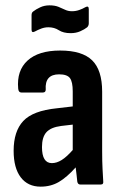

<svg xmlns="http://www.w3.org/2000/svg" viewBox="-20 -690 449 718"><path d="M132 8Q84 8 57.5 -27Q31 -62 31 -126Q31 -199 67 -237.5Q103 -276 192 -285L252 -292V-348Q252 -384 241.5 -398Q231 -412 201 -412Q147 -412 151 -355Q151 -344 140 -344H60Q49 -344 48 -359Q42 -426 83 -463.5Q124 -501 205 -501Q287 -501 324.5 -464.5Q362 -428 362 -347V-125Q362 -85 363.5 -58Q365 -31 366 -13Q368 0 357 0H280Q271 0 269 -11Q268 -20 266.5 -34.5Q265 -49 263 -64Q230 -27 200 -9.5Q170 8 132 8ZM137 -140Q137 -80 174 -80Q192 -80 210.5 -91.5Q229 -103 252 -129V-224L209 -219Q170 -214 153.5 -195.5Q137 -177 137 -140ZM244 -566Q217 -566 200 -577Q183 -588 161 -588Q147 -588 134 -583Q121 -578 110 -572Q98 -566 98 -579V-633Q98 -643 104 -647Q114 -655 130 -662.5Q146 -670 165 -670Q185 -670 198.5 -664.5Q212 -659 223.5 -653.5Q235 -648 249 -648Q263 -648 276 -652.5Q289 -657 299 -663Q312 -670 312 -656V-603Q312 -594 306 -588Q296 -580 280 -573Q264 -566 244 -566Z"/></svg>

Font: Sofia Sans Condensed
Style: Bold
Weight: 700
Designer: Botio Nikoltchev, Ani Petrova
Foundry: lettersoup
Version: Version 4.101; ttfautohint (v1.8.4.7-5d5b)